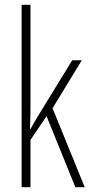

<svg xmlns="http://www.w3.org/2000/svg" viewBox="-20 -780 379 800"><path d="M107 -365V-760H70V0H107V-197L174 -296L294 0H333L199 -329L321 -529H281L138 -296C126 -277 119 -264 107 -242H105C107 -285 107 -321 107 -365Z"/></svg>

Font: Noto Sans Gurmukhi UI ExtraCondensed ExtraLight
Style: Regular
Weight: 200
Width: 2
Designer: Jelle Bosma - Monotype Design Team
Foundry: Monotype Imaging Inc.
Version: Version 2.004